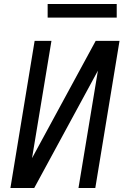

<svg xmlns="http://www.w3.org/2000/svg" viewBox="-20 -939 640 959"><path d="M32 0 153 -735H237L140 -149L458 -735H577L456 0H372L469 -586L151 0ZM218 -851V-919H563V-851Z"/></svg>

Font: Iosevka Aile Oblique
Style: Regular
Weight: 400
Italic angle: -9°
Designer: Belleve Invis
Foundry: Belleve Invis
Version: Version 31.1.0; ttfautohint (v1.8.4)